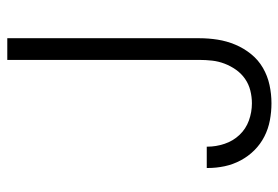

<svg xmlns="http://www.w3.org/2000/svg" viewBox="-142 -634 783 540"><g transform="rotate(-90 250.0 -363.5)"><path d="M230 8Q206 8 182 3.5Q158 -1 136.5 -12Q115 -23 98 -40Q81 -57 69.5 -78.5Q58 -100 53 -123.5Q48 -147 48 -171Q48 -172 48 -172.5Q48 -173 48 -174H108Q108 -174 108 -173.5Q108 -173 108 -172Q108 -148 116 -124Q124 -100 141 -82Q158 -64 181.5 -55.5Q205 -47 230 -47Q248 -47 266 -51.5Q284 -56 299 -66.5Q314 -77 324.5 -92Q335 -107 341.5 -124Q348 -141 350 -159Q352 -177 352 -195V-735H413V-195Q413 -169 409 -143.5Q405 -118 395 -94Q385 -70 368.5 -49.5Q352 -29 329.5 -16Q307 -3 281.5 2.5Q256 8 230 8Z"/></g></svg>

Font: iosevka_custom_sans_ss08 Light
Style: Regular
Weight: 300
Designer: Belleve Invis
Foundry: Belleve Invis
Version: Version 10.3.0; ttfautohint (v1.8.3)